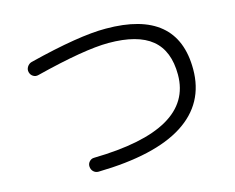

<svg xmlns="http://www.w3.org/2000/svg" viewBox="-97 -827 1195 978"><g transform="rotate(-15 500.0 -338.0)"><path d="M139.6 -544.9Q125 -541 112.3 -548.8Q99.6 -556.6 95.7 -571.8Q91.8 -586.9 100.6 -600.6Q109.4 -614.3 124 -618.2Q391.6 -685.5 532.2 -684.6Q909.2 -684.6 909.2 -370.1Q909.2 -189.5 758.3 -92.8Q607.4 3.9 308.6 9.8Q293 9.8 282.2 -0.5Q271.5 -10.7 270.5 -27.3Q269.5 -42 279.8 -53.2Q290 -64.5 304.7 -64.5Q827.1 -74.2 827.1 -363.3Q827.1 -489.3 753.4 -549.8Q679.7 -610.4 526.4 -610.4Q399.4 -610.4 139.6 -544.9Z"/></g></svg>

Font: Rounded Mgen+ 1mn regular
Style: Regular
Weight: 400
Designer: [Source Han Sans]
Ryoko NISHIZUKA  (kana & ideographs); Paul D. Hunt (Latin, Greek & Cyrillic); Wenlong ZHANG  (bopomofo
Version: Version 1.059.20150602